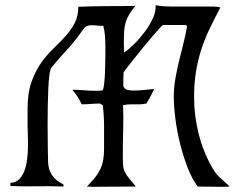

<svg xmlns="http://www.w3.org/2000/svg" viewBox="-20 -723 923 738"><path d="M86 -306Q86 -365 100.5 -406.5Q115 -448 136.5 -479Q158 -510 183.5 -534.5Q209 -559 230.5 -582.5Q252 -606 266.5 -633Q281 -660 281 -697Q336 -699 390.5 -699.5Q445 -700 500 -700Q485 -682 476 -666.5Q467 -651 462.5 -635Q458 -619 457 -601.5Q456 -584 456 -561L457 -521Q475 -533 496.5 -554.5Q518 -576 537 -601.5Q556 -627 568 -653.5Q580 -680 578 -703Q607 -698 636 -698Q665 -698 694 -698H799Q815 -698 827 -694Q803 -649 784 -609Q765 -569 752.5 -529Q740 -489 733 -445.5Q726 -402 726 -350Q726 -278 744 -207Q762 -136 799 -73Q811 -53 828.5 -37.5Q846 -22 863 -6Q852 -5 842 -5Q832 -5 821 -5L740 -6Q718 -35 701 -79Q684 -123 672 -171.5Q660 -220 654 -267.5Q648 -315 648 -351Q648 -387 654 -420.5Q660 -454 668 -487.5Q676 -521 684.5 -554Q693 -587 699 -622L694 -627H607Q605 -627 594 -615Q583 -603 567 -584.5Q551 -566 533 -544Q515 -522 499 -502Q483 -482 470.5 -466Q458 -450 455 -445Q454 -431 454 -418.5Q454 -406 454 -392Q459 -380 470 -377.5Q481 -375 492 -375Q512 -375 532 -377Q552 -379 572 -381Q566 -366 558.5 -352.5Q551 -339 543 -325Q529 -322 515 -322Q501 -322 487 -322Q469 -322 453 -319Q455 -271 453.5 -224Q452 -177 452 -129Q452 -100 453.5 -85.5Q455 -71 460.5 -60.5Q466 -50 475.5 -38.5Q485 -27 502 -6L335 -5L314 -6Q332 -24 344.5 -39.5Q357 -55 365 -71.5Q373 -88 376.5 -107.5Q380 -127 380 -152Q380 -194 380 -236Q380 -278 375 -319L364 -325Q347 -325 329 -323.5Q311 -322 294 -322Q280 -353 258 -378Q281 -378 304 -376Q327 -374 350 -374L373 -375Q378 -379 380.5 -402.5Q383 -426 384 -454.5Q385 -483 385 -509.5Q385 -536 385 -545Q385 -565 383.5 -584.5Q382 -604 377 -624Q366 -623 355.5 -624.5Q345 -626 334 -626Q319 -626 311.5 -621.5Q304 -617 296 -605Q270 -567 239 -533.5Q208 -500 179 -465Q173 -458 170 -435Q167 -412 165.5 -379.5Q164 -347 163.5 -310.5Q163 -274 163 -239.5Q163 -205 163.5 -178Q164 -151 164 -138Q164 -116 165 -98Q166 -80 172 -65Q178 -50 190 -37.5Q202 -25 224 -14V-6Q173 -8 122 -7Q71 -6 20 -8V-20Q40 -21 53 -33.5Q66 -46 73.5 -65.5Q81 -85 84 -109Q87 -133 87.5 -156.5Q88 -180 87 -201Q86 -222 86 -235Z"/></svg>

Font: Germanica
Style: Regular
Weight: 400
Designer: Peter Wiegel
Foundry: Peter Wiegel